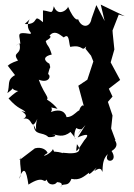

<svg xmlns="http://www.w3.org/2000/svg" viewBox="-20 -586 578 831"><path d="M350 -45 316 9C348 -5 374 -11 345 21C305 82 308 77 313 38C332 62 332 85 251 75C253 88 272 75 215 70C191 103 235 110 209 59C202 81 144 102 186 76C182 64 162 48 131 56L64 107L74 85C55 117 84 159 62 188C84 129 94 151 103 213C173 168 167 212 182 191C190 221 225 216 229 197C185 209 269 190 242 225C250 200 274 229 289 188C325 196 343 178 366 161C366 161 356 184 398 139C373 176 405 131 419 149C431 181 412 110 447 81C424 123 498 120 462 66C471 55 468 34 453 73C513 45 465 13 480 21L461 -30L467 -86L447 -145L467 -168L451 -202L500 -240L459 -316L475 -372L468 -440L467 -454L494 -523L520 -516L416 -566L433 -495L397 -564L376 -505C370 -465 332 -464 318 -503C318 -503 305 -487 273 -560C284 -555 233 -504 213 -559C205 -521 203 -537 166 -541V-490C116 -532 156 -478 87 -482C139 -529 74 -486 115 -443C108 -449 114 -439 114 -439C36 -451 73 -434 68 -376C89 -424 23 -370 64 -398C77 -345 29 -364 58 -324C-4 -303 21 -293 11 -305L45 -261C7 -239 25 -220 12 -183C64 -222 9 -200 59 -192C55 -191 41 -182 17 -160C61 -110 76 -118 91 -100C39 -117 120 -91 81 -72C125 -83 111 -10 142 -72C127 -36 147 -1 126 -45C129 3 164 -17 188 6C188 11 245 4 205 -6C227 -2 253 12 285 -15C331 37 285 19 310 -32C340 -14 348 -50 316 -6ZM350 -375 374 -345 384 -320 358 -241 319 -215 343 -126C336 -145 302 -88 340 -82C325 -143 312 -79 268 -79C268 -79 261 -124 200 -101C216 -123 180 -125 229 -115C211 -139 155 -184 159 -143C211 -160 175 -163 148 -241C201 -220 206 -274 176 -266L185 -251C199 -319 200 -278 194 -310C166 -325 169 -343 204 -350C190 -396 186 -381 178 -408C179 -411 210 -424 194 -432C216 -456 234 -440 256 -424C281 -445 277 -402 284 -383C342 -395 332 -359 353 -385Z"/></svg>

Font: Asimov Aggro
Style: Condensed
Weight: 500
Designer: Google
Version: Version 2.000980; 2014